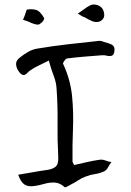

<svg xmlns="http://www.w3.org/2000/svg" viewBox="-20 -825 567 834"><path d="M302 -108Q328 -114 356 -120.5Q384 -127 412 -131Q425 -133 438 -128Q451 -123 464 -121Q456 -111 449.5 -98.5Q443 -86 433 -81Q414 -72 393 -69Q372 -66 352 -58Q335 -52 320 -42Q305 -32 289 -24Q282 -20 273 -15Q264 -10 261 -12Q240 -31 217.5 -32Q195 -33 173 -26.5Q151 -20 129 -17Q101 -13 85.5 -24Q70 -35 59 -66Q91 -71 120.5 -76.5Q150 -82 179 -86Q207 -89 221 -100.5Q235 -112 233 -144Q229 -218 230 -290.5Q231 -363 226 -436Q225 -465 213.5 -495Q202 -525 192 -562Q169 -550 148.5 -540.5Q128 -531 111 -519Q104 -514 97.5 -507Q91 -500 83.5 -499Q76 -498 65 -510Q52 -526 50 -543.5Q48 -561 65 -574Q82 -588 102 -599.5Q122 -611 143 -614Q208 -625 274 -632.5Q340 -640 406 -647Q417 -649 428 -644Q439 -640 451 -637Q463 -634 471 -627Q479 -620 477 -603Q475 -586 465.5 -583Q456 -580 444.5 -583Q433 -586 423 -585Q385 -582 347 -579Q309 -576 271 -571Q266 -570 259.5 -561Q253 -552 254 -548Q286 -479 293 -408Q300 -337 297 -265.5Q294 -194 295 -122Q295 -121 297 -118Q299 -115 302 -108ZM145 -718Q130 -718 104 -731L80 -739Q84 -748 88 -759Q92 -770 96 -783Q116 -787 135 -782.5Q154 -778 172 -746Q171 -736 161 -727Q151 -718 145 -718ZM407 -730Q393 -728 380.5 -733Q368 -738 344 -752Q345 -750 338.5 -753.5Q332 -757 318 -766Q325 -771 332 -775.5Q339 -780 345 -785Q370 -803 381 -805Q400 -807 414.5 -797.5Q429 -788 432 -768Q435 -753 427.5 -743Q420 -733 407 -730Z"/></svg>

Font: Mynerve
Style: Regular
Weight: 400
Designer: Carolina Short
Foundry: Carolina Short
Version: Version 1.000; ttfautohint (v1.8.4.7-5d5b)